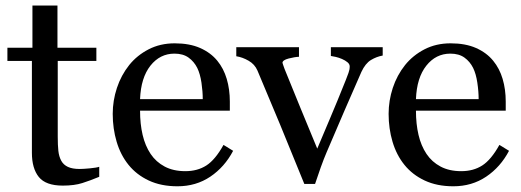

<svg xmlns="http://www.w3.org/2000/svg" viewBox="-20 -649 1849 682"><path d="M332.5 -21Q300.8 -7.8 272.5 1.2Q244.1 10.3 203.1 10.3Q142.6 10.3 117.9 -20.3Q93.3 -50.8 93.3 -106.4V-432.6H6.3V-479.5H95.2V-629.4H184.1V-479.5H322.3V-432.6H185.1V-163.6Q185.1 -133.3 187.3 -113Q189.5 -92.8 197.8 -77.6Q205.6 -63.5 221.2 -56.2Q236.8 -48.8 263.2 -48.8Q275.4 -48.8 299.1 -51Q322.8 -53.2 332.5 -56.6Z M808.1 -113.3Q777.8 -55.7 727.1 -21.5Q676.3 12.7 610.4 12.7Q552.2 12.7 508.5 -7.8Q464.8 -28.3 436.5 -63.5Q408.2 -98.6 394.3 -145.5Q380.4 -192.4 380.4 -244.6Q380.4 -291.5 395.3 -336.7Q410.2 -381.8 439 -418Q466.8 -452.6 508.1 -473.9Q549.3 -495.1 600.6 -495.1Q653.3 -495.1 690.9 -478.5Q728.5 -461.9 752 -433.1Q774.4 -405.8 785.4 -368.7Q796.4 -331.5 796.4 -288.1V-255.9H477.5Q477.5 -208.5 486.6 -169.9Q495.6 -131.3 515.1 -102.1Q534.2 -73.7 564.9 -57.4Q595.7 -41 638.2 -41Q681.6 -41 713.1 -61.3Q744.6 -81.5 773.9 -134.3ZM700.2 -296.9Q700.2 -324.2 695.6 -355.5Q690.9 -386.7 680.7 -407.7Q669.4 -430.2 649.9 -444.3Q630.4 -458.5 599.6 -458.5Q548.3 -458.5 514.4 -415.8Q480.5 -373 477.5 -296.9Z M1339.4 -451.7Q1317.4 -447.8 1297.6 -435.8Q1277.8 -423.8 1263.7 -393.6Q1234.9 -328.1 1204.1 -257.1Q1173.3 -186 1140.1 -107.9Q1130.4 -85.4 1119.4 -54.7Q1108.4 -23.9 1099.1 4.4H1061Q1014.6 -110.4 975.6 -204.8Q936.5 -299.3 894.5 -398.4Q884.8 -420.9 863 -433.3Q841.3 -445.8 819.3 -449.2V-481.4H1042V-447.3Q1027.3 -446.8 1005.4 -441.2Q983.4 -435.5 983.4 -425.8Q983.4 -424.3 985.8 -418.2Q988.3 -412.1 990.7 -404.3Q1010.7 -354.5 1047.4 -265.1Q1084 -175.8 1106.9 -121.1Q1124.5 -163.1 1151.1 -225.6Q1177.7 -288.1 1208.5 -365.2Q1213.4 -378.4 1217.8 -389.9Q1222.2 -401.4 1222.2 -413.1Q1222.2 -421.4 1214.1 -428Q1206.1 -434.6 1194.8 -439.5Q1183.6 -444.3 1172.9 -446.8Q1162.1 -449.2 1155.3 -450.2V-481.4H1339.4Z M1788.1 -113.3Q1757.8 -55.7 1707 -21.5Q1656.2 12.7 1590.3 12.7Q1532.2 12.7 1488.5 -7.8Q1444.8 -28.3 1416.5 -63.5Q1388.2 -98.6 1374.3 -145.5Q1360.4 -192.4 1360.4 -244.6Q1360.4 -291.5 1375.2 -336.7Q1390.1 -381.8 1418.9 -418Q1446.8 -452.6 1488 -473.9Q1529.3 -495.1 1580.6 -495.1Q1633.3 -495.1 1670.9 -478.5Q1708.5 -461.9 1731.9 -433.1Q1754.4 -405.8 1765.4 -368.7Q1776.4 -331.5 1776.4 -288.1V-255.9H1457.5Q1457.5 -208.5 1466.6 -169.9Q1475.6 -131.3 1495.1 -102.1Q1514.2 -73.7 1544.9 -57.4Q1575.7 -41 1618.2 -41Q1661.6 -41 1693.1 -61.3Q1724.6 -81.5 1753.9 -134.3ZM1680.2 -296.9Q1680.2 -324.2 1675.5 -355.5Q1670.9 -386.7 1660.6 -407.7Q1649.4 -430.2 1629.9 -444.3Q1610.4 -458.5 1579.6 -458.5Q1528.3 -458.5 1494.4 -415.8Q1460.4 -373 1457.5 -296.9Z"/></svg>

Font: UniBurma_GGSerif
Style: Book
Weight: 400
Designer: Victor San Kho Lin (for Burmese only and related typography optimization with it)
Foundry: http://www.unimm.org
Version: 2.0